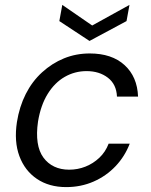

<svg xmlns="http://www.w3.org/2000/svg" viewBox="-20 -751 616 783"><path d="M250 12Q180 12 130.5 -21.5Q81 -55 59 -114.5Q37 -174 49 -253Q59 -316 85 -367.5Q111 -419 151.5 -456Q192 -493 241 -513Q290 -533 346 -533Q436 -533 488 -485.5Q540 -438 543 -357H457Q455 -407 420 -434Q385 -461 333 -461Q285 -461 244 -437.5Q203 -414 174.5 -368Q146 -322 135 -255Q128 -207 133.5 -170Q139 -133 157 -108.5Q175 -84 201.5 -71.5Q228 -59 262 -59Q297 -59 328.5 -71.5Q360 -84 385 -107.5Q410 -131 423 -165H509Q489 -113 451 -73Q413 -33 361.5 -10.5Q310 12 250 12ZM508 -731 496 -665 345 -584 222 -665 234 -731 356 -647Z"/></svg>

Font: DM Sans 10pt
Style: Italic
Weight: 400
Italic angle: -10°
Version: Version 4.004;gftools[0.9.30]